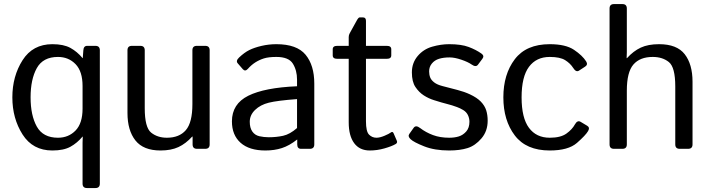

<svg xmlns="http://www.w3.org/2000/svg" viewBox="-20 -741 3537 956"><path d="M41.5 -256.3Q41.5 -361.3 92.3 -441.2Q143.1 -521 240.7 -521Q296.9 -521 330.6 -502.4Q364.3 -483.9 391.1 -451.7H392.1L395 -490.7Q396.5 -512.7 414.1 -512.7H455.1Q477.1 -512.7 477.1 -490.7V173.3Q477.1 195.3 455.1 195.3H413.1Q391.1 195.3 391.1 173.3V-31.2Q391.1 -46.4 392.1 -61H391.1Q364.3 -28.8 330.6 -10.3Q296.9 8.3 240.7 8.3Q143.1 8.3 92.3 -71.5Q41.5 -151.4 41.5 -256.3ZM132.3 -256.3Q132.3 -166.5 163.3 -110.8Q194.3 -55.2 268.6 -55.2Q321.3 -55.2 356.2 -91.1Q391.1 -127 391.1 -200.2V-312.5Q391.1 -385.7 356.2 -421.6Q321.3 -457.5 268.6 -457.5Q194.3 -457.5 163.3 -401.9Q132.3 -346.2 132.3 -256.3Z M614.7 -178.7V-490.7Q614.7 -512.7 636.7 -512.7H678.7Q700.7 -512.7 700.7 -490.7V-202.1Q700.7 -106.4 732.4 -80.8Q764.2 -55.2 811 -55.2Q872.6 -55.2 905.3 -93Q938 -130.9 938 -222.7V-490.7Q938 -512.7 960 -512.7H1002Q1023.9 -512.7 1023.9 -490.7V-22Q1023.9 0 1002 0H960.9Q939 0 939 -22V-61H937Q905.3 -25.9 868.7 -8.8Q832 8.3 779.3 8.3Q693.8 8.3 654.3 -41.7Q614.7 -91.8 614.7 -178.7Z M1134.8 -136.7Q1134.8 -223.6 1216.1 -264.2Q1297.4 -304.7 1459 -311.5V-344.7Q1459 -390.6 1438.2 -424.1Q1417.5 -457.5 1356 -457.5Q1316.9 -457.5 1293.5 -450Q1270 -442.4 1250.7 -429.9Q1231.4 -417.5 1213.9 -397.9Q1200.7 -383.3 1189 -396.5L1163.6 -425.8Q1152.8 -438 1170.9 -455.1Q1196.8 -479.5 1221.2 -491.7Q1245.6 -503.9 1282 -512.5Q1318.4 -521 1356 -521Q1458 -521 1501.5 -468.5Q1544.9 -416 1544.9 -324.7V-22Q1544.9 0 1522.9 0H1479Q1460 0 1460 -22V-45.9H1459Q1420.4 -15.6 1383.5 -3.7Q1346.7 8.3 1301.3 8.3Q1221.2 8.3 1178 -30Q1134.8 -68.4 1134.8 -136.7ZM1223.6 -134.8Q1223.6 -104.5 1236.3 -86.2Q1249 -67.9 1271.5 -62.7Q1293.9 -57.6 1318.4 -57.6Q1356 -57.6 1389.6 -64.9Q1423.3 -72.3 1459 -103.5V-247.6Q1360.4 -240.2 1318.4 -229.7Q1276.4 -219.2 1250 -193.6Q1223.6 -168 1223.6 -134.8Z M1658.7 -448.2Q1636.7 -448.2 1636.7 -465.3V-495.6Q1636.7 -512.7 1658.7 -512.7H1716.3V-556.6Q1716.3 -566.4 1721.2 -575.2L1755.4 -637.2Q1764.6 -654.3 1770.5 -654.3H1787.6Q1802.2 -654.3 1802.2 -637.2V-512.7H1906.2Q1928.2 -512.7 1928.2 -495.6V-465.3Q1928.2 -448.2 1906.2 -448.2H1802.2V-137.2Q1802.2 -85.9 1817.6 -70.6Q1833 -55.2 1854.5 -55.2Q1871.1 -55.2 1894.3 -64.9Q1917.5 -74.7 1926.3 -81.5Q1935.1 -88.4 1939.9 -77.1L1956.1 -39.6Q1960 -29.8 1950.2 -23.9Q1931.2 -12.7 1894.5 -2.2Q1857.9 8.3 1821.3 8.3Q1770.5 8.3 1743.4 -28.3Q1716.3 -64.9 1716.3 -131.8V-448.2Z M2024.4 -47.9Q2009.3 -62 2018.1 -74.2L2040 -105Q2050.8 -119.6 2071.8 -103.5Q2100.6 -81.5 2136 -68.4Q2171.4 -55.2 2216.8 -55.2Q2243.7 -55.2 2264.6 -61.8Q2285.6 -68.4 2301.5 -86.4Q2317.4 -104.5 2317.4 -134.8Q2317.4 -152.3 2309.8 -168Q2302.2 -183.6 2286.4 -193.1Q2270.5 -202.6 2255.4 -208Q2230.5 -217.3 2205.8 -223.4Q2181.2 -229.5 2141.1 -242.2Q2114.3 -250.5 2090.3 -265.9Q2066.4 -281.2 2048.6 -307.6Q2030.8 -334 2030.8 -380.4Q2030.8 -427.7 2059.6 -461.9Q2088.4 -496.1 2131.8 -508.5Q2175.3 -521 2216.3 -521Q2276.9 -521 2313.7 -507.1Q2350.6 -493.2 2377.4 -474.1Q2393.1 -462.9 2381.8 -448.2L2359.9 -418.9Q2349.6 -404.8 2328.1 -419.9Q2310.1 -432.6 2276.9 -443.8Q2243.7 -455.1 2218.8 -455.1Q2188 -455.1 2166 -448.2Q2144 -441.4 2130.4 -424.8Q2116.7 -408.2 2116.7 -385.7Q2116.7 -368.7 2122.1 -355.2Q2127.4 -341.8 2142.1 -330.6Q2156.7 -319.3 2183.1 -312.5Q2224.1 -301.8 2258.1 -293Q2292 -284.2 2319.3 -271.5Q2355 -254.9 2374.3 -234.9Q2393.6 -214.8 2400.9 -191.7Q2408.2 -168.5 2408.2 -140.1Q2408.2 -87.9 2377.2 -51.8Q2346.2 -15.6 2308.1 -3.7Q2270 8.3 2216.3 8.3Q2143.6 8.3 2091.6 -12.5Q2039.6 -33.2 2024.4 -47.9Z M2486.3 -256.3Q2486.3 -371.1 2543.2 -446Q2600.1 -521 2717.3 -521Q2796.4 -521 2838.1 -492.9Q2879.9 -464.8 2898.4 -435.5Q2908.7 -419.4 2894 -409.7L2863.3 -389.6Q2848.6 -379.4 2834 -402.8Q2819.8 -425.3 2794.2 -441.4Q2768.6 -457.5 2717.3 -457.5Q2650.4 -457.5 2613.8 -408.2Q2577.1 -358.9 2577.1 -256.3Q2577.1 -153.8 2613.8 -104.5Q2650.4 -55.2 2717.3 -55.2Q2771.5 -55.2 2800.3 -75.9Q2829.1 -96.7 2842.3 -121.1Q2855 -144 2871.1 -134.3L2903.8 -114.7Q2918.5 -106 2908.2 -88.4Q2896 -67.4 2852.8 -29.5Q2809.6 8.3 2717.3 8.3Q2600.1 8.3 2543.2 -66.7Q2486.3 -141.6 2486.3 -256.3Z M3037.1 0Q3015.1 0 3015.1 -22V-698.7Q3015.1 -720.7 3037.1 -720.7H3079.1Q3101.1 -720.7 3101.1 -698.7V-481Q3101.1 -466.3 3100.1 -451.7H3102.1Q3133.8 -486.8 3170.4 -503.9Q3207 -521 3261.7 -521Q3350.6 -521 3389.4 -470.9Q3428.2 -420.9 3428.2 -334V-22Q3428.2 0 3406.2 0H3364.3Q3342.3 0 3342.3 -22V-310.5Q3342.3 -406.2 3310.5 -431.9Q3278.8 -457.5 3230 -457.5Q3166.5 -457.5 3133.8 -419.7Q3101.1 -381.8 3101.1 -290V-22Q3101.1 0 3079.1 0Z"/></svg>

Font: Istok
Style: Regular
Weight: 500
Designer: Andrey V. Panov
Foundry: Andrey V. Panov
Version: Version 1.0.3